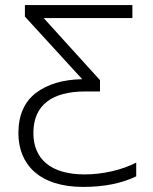

<svg xmlns="http://www.w3.org/2000/svg" viewBox="-20 -734 607 764"><path d="M311 9.8C397.5 9.8 465.8 -5.4 522 -32.2V-86.9C464.8 -57.6 389.2 -40 316.9 -40C182.1 -40 112.8 -101.1 112.8 -205.1C112.8 -316.9 188.5 -370.1 319.8 -370.1H377.9V-415L153.8 -662.1H506.8V-713.9H79.1V-668L307.1 -418.9C231 -417.5 169.4 -399.4 123 -364.3C76.7 -328.6 53.2 -275.4 53.2 -204.1C53.2 -81.1 135.3 9.8 311 9.8Z"/></svg>

Font: Noto Reveo Sans
Style: Regular
Weight: 300
Designer: Monotype Design Team
Foundry: Monotype Imaging Inc.
Version: Version 2.007